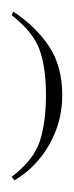

<svg xmlns="http://www.w3.org/2000/svg" viewBox="-49 -765 127 330"><path d="M-26 -745Q13 -719 35.5 -685Q58 -651 58 -601Q58 -556 36 -517Q14 -478 -24 -455L-29 -461Q9 -490 19.5 -522.5Q30 -555 30 -602Q30 -649 19 -679.5Q8 -710 -29 -739Z"/></svg>

Font: Bravura Text
Style: Regular
Weight: 400
Designer: Daniel Spreadbury et al.
Foundry: Steinberg Media Technologies GmbH
Version: Version 1.38